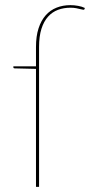

<svg xmlns="http://www.w3.org/2000/svg" viewBox="-20 -727 350 747"><path d="M120 0V-459L38 -461Q32 -461 32 -465V-469H120V-544Q120 -586 130 -616.8Q140 -647.5 157.8 -667.5Q175.5 -687.5 200 -697.2Q224.5 -707 254 -707Q268.5 -707 284 -704.2Q299.5 -701.5 310 -696L309 -692Q308 -688.5 304.2 -689Q300.5 -689.5 293.8 -691.2Q287 -693 277 -695Q267 -697 254 -697Q228 -697 205.8 -688.8Q183.5 -680.5 167 -662.2Q150.5 -644 141.2 -614.8Q132 -585.5 132 -544V0Z"/></svg>

Font: Lato Hairline
Style: Regular
Weight: 100
Designer: Lukasz Dziedzic
Foundry: tyPoland Lukasz Dziedzic
Version: Version 2.007; 2014-02-27